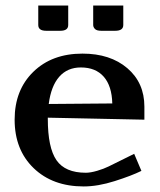

<svg xmlns="http://www.w3.org/2000/svg" viewBox="-20 -670 581 698"><path d="M228 -579.1Q228 -558.1 199.2 -558.1H147.9Q119.1 -558.1 119.1 -579.1V-649.9H228ZM428.2 -579.1Q428.2 -558.1 398.9 -558.1H348.1Q331.5 -558.1 325.2 -564.7Q318.8 -571.3 318.8 -579.1V-649.9H428.2ZM157.2 -292 388.2 -293.9Q386.7 -357.4 357.2 -391.1Q327.6 -424.8 273.9 -424.8Q225.1 -424.8 195.3 -390.9Q165.5 -356.9 157.2 -292ZM153.8 -242.2V-237.8Q153.8 -133.3 185.3 -87.6Q216.8 -42 292 -42Q309.1 -42 333.3 -49.1Q357.4 -56.2 375 -64.9L467.8 -110.8L494.1 -48.8Q458.5 -31.2 397.2 -11.7Q335.9 7.8 284.2 7.8Q171.4 7.8 102.3 -58.8Q33.2 -125.5 33.2 -234.9Q33.2 -342.8 101.1 -408.9Q168.9 -475.1 279.8 -475.1Q380.9 -475.1 442.9 -422.1Q504.9 -369.1 504.9 -282.2V-234.9Z"/></svg>

Font: Resagokr
Style: Bold
Weight: 600
Designer: gluk
Foundry: gluk
Version: Version 0.95